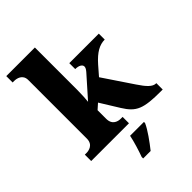

<svg xmlns="http://www.w3.org/2000/svg" viewBox="-279 -877 1215 1215"><g transform="rotate(-45 328.5 -269.5)"><path d="M16 0H354V-57H338C316 -57 272 -65 272 -122V-199L308 -231L386 -105C440 -18 484 0 642 0H656V-57H653C624 -57 596 -86 559 -142L426 -340L479 -401C531 -460 574 -483 620 -483V-536H356V-483C389 -483 409 -470 409 -453C409 -447 407 -437 393 -421L267 -279C269 -293 272 -344 272 -378V-760H16V-703H30C51 -703 97 -695 97 -644V-120C97 -65 52 -57 30 -57H16ZM260 208V221H327C362 177 409 113 427 71V61H303C295 103 274 170 260 208Z"/></g></svg>

Font: Noto Serif Myanmar ExtraBold
Style: Regular
Weight: 800
Designer: Ben Mitchell and the Monotype Design Team
Foundry: Monotype Imaging Inc.
Version: Version 2.106